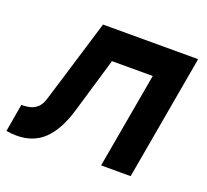

<svg xmlns="http://www.w3.org/2000/svg" viewBox="-120 -685 874 812"><g transform="rotate(20 317.0 -279.0)"><path d="M640.5 -562.5 541.5 0H408.5L484.5 -430H301L228 -183.5Q200 -88.5 152 -42.2Q104 4 30 4Q17.5 4 5.8 3Q-6 2 -17.5 0L4 -125Q39.5 -125 58.5 -135Q77.5 -144.5 87.5 -162.5Q92.5 -171 97 -184Q101.5 -197 106.5 -214.5L212.5 -562.5Z"/></g></svg>

Font: Russisch Sans ExtraBold
Style: Italic
Weight: 800
Width: 4
Italic angle: -10°
Designer: Michael Sharanda (font) & Cristiano Sobral (main changes)
Foundry: Michael Sharanda
Version: Version 2.00;September 8, 2020;FontCreator 13.0.0.2681 64-bi